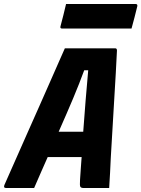

<svg xmlns="http://www.w3.org/2000/svg" viewBox="-49 -942 708 962"><path d="M122 0H-18Q-33 0 -27 -15Q-19 -34 -0.5 -75Q18 -116 42 -171Q66 -226 94 -288.5Q122 -351 150 -414.5Q178 -478 203 -534.5Q228 -591 247 -634.5Q266 -678 276 -700H528Q537 -700 537 -689Q532 -583 523.5 -446.5Q515 -310 506 -150Q505 -114 502.5 -76.5Q500 -39 498 0H370Q357 0 353.5 -6.5Q350 -13 352 -41Q354 -72 356 -100Q358 -128 360 -155H190Q174 -120 157.5 -81.5Q141 -43 122 0ZM373 -590Q348 -522 318 -450.5Q288 -379 245 -282H368Q374 -366 380 -439Q386 -512 393 -590ZM282 -922H630Q641 -922 639 -911Q632 -882 625 -855Q618 -828 610 -799H262Q251 -799 254 -810Q262 -839 268.5 -866Q275 -893 282 -922Z"/></svg>

Font: Recursive Mn Lnr St XBd
Style: Italic
Weight: 800
Italic angle: -15°
Monospace: yes
Version: Version 1.079;hotconv 1.0.112;makeotfexe 2.5.65598; ttfautoh